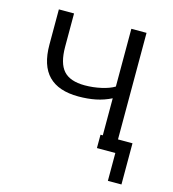

<svg xmlns="http://www.w3.org/2000/svg" viewBox="-99 -603 727 806"><g transform="rotate(15 265.0 -200.0)"><path d="M443 121V0H363V-58H373V-219Q341 -203 306.5 -196Q272 -189 231 -189Q145 -189 101.5 -233Q58 -277 58 -368V-521H124V-377Q124 -305 152.5 -273Q181 -241 245 -241Q281 -241 316.5 -249Q352 -257 373 -270V-521H439V-58H502V121Z"/></g></svg>

Font: Rising Sun Light
Style: Regular
Weight: 300
Designer: Matt McInerney, Pablo Impallari, Rodrigo Fuenzalida (Raleway font), Stephen Hutchings (Greek), Cristiano Sobral (main ch
Foundry: The Rising Sun Project Authors
Version: Version 4.327; ttfautohint (v1.8.4.7-5d5b-dirty)